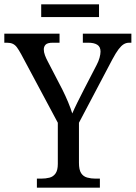

<svg xmlns="http://www.w3.org/2000/svg" viewBox="-24 -870 629 890"><path d="M147 0V-42H167Q188 -42 205.5 -46.5Q223 -51 233.5 -66Q244 -81 244 -110V-301L74 -619Q63 -639 54.5 -650.5Q46 -662 35 -667Q24 -672 8 -672H-4V-714H252V-672H221Q196 -672 187.5 -663Q179 -654 179 -641Q179 -628 184.5 -613.5Q190 -599 196 -588L265 -455Q280 -425 292 -396Q304 -367 311 -344Q320 -365 334.5 -394.5Q349 -424 365 -455L424 -569Q433 -586 437.5 -602.5Q442 -619 442 -631Q442 -653 427 -662.5Q412 -672 385 -672H360V-714H585V-672H575Q561 -672 549.5 -665Q538 -658 525.5 -641.5Q513 -625 497 -595L342 -301V-115Q342 -83 352 -67.5Q362 -52 380 -47Q398 -42 418 -42H439V0ZM167 -791V-850H435V-791Z"/></svg>

Font: Noto Serif SemiCondensed
Style: Regular
Weight: 400
Width: 4
Designer: Monotype Design Team
Foundry: Monotype Imaging Inc.
Version: Version 2.013